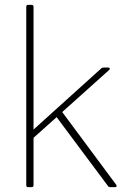

<svg xmlns="http://www.w3.org/2000/svg" viewBox="-20 -770 538 790"><path d="M96 0Q88 0 88 -8V-742Q88 -750 96 -750H110Q118 -750 118 -742V-237L396 -488Q400 -492 406 -492H425Q430 -492 431.5 -489Q433 -486 429 -482L236 -309L458 -10L460 -5Q460 0 453 0H434Q427 0 424 -5L213 -288L118 -203V-8Q118 0 110 0Z"/></svg>

Font: LINE Seed Sans TH App Thin
Style: Regular
Weight: 250
Designer: Dalton Maag Ltd | Thai characters by Cadson Demak Co.,Ltd.
Foundry: Dalton Maag Ltd
Version: Version 1.003